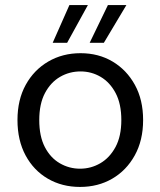

<svg xmlns="http://www.w3.org/2000/svg" viewBox="-20 -726 633 758"><path d="M296 12Q225 12 169 -20.5Q113 -53 81 -112.5Q49 -172 49 -252Q49 -332 81.5 -391Q114 -450 170.5 -483Q227 -516 298 -516Q369 -516 424.5 -483Q480 -450 512.5 -391Q545 -332 545 -252Q545 -172 512 -112.5Q479 -53 423 -20.5Q367 12 296 12ZM296 -60Q339 -60 376 -81.5Q413 -103 436 -145.5Q459 -188 459 -252Q459 -316 436.5 -358.5Q414 -401 377.5 -422.5Q341 -444 298 -444Q254 -444 217 -422.5Q180 -401 157.5 -358.5Q135 -316 135 -252Q135 -188 157 -145.5Q179 -103 216 -81.5Q253 -60 296 -60ZM334 -557 406 -706H479L390 -557ZM188 -557 254 -706H327L245 -557Z"/></svg>

Font: DM Sans
Style: Regular
Weight: 400
Designer: Colophon Foundry, Jonny Pinhorn
Foundry: Colophon Foundry
Version: Version 4.004; ttfautohint (v1.8.4.7-5d5b)